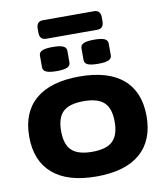

<svg xmlns="http://www.w3.org/2000/svg" viewBox="-93 -936 877 1020"><g transform="rotate(-10 345.5 -425.5)"><path d="M346 8Q191 8 110 -61.5Q29 -131 29 -262Q29 -393 110 -462Q191 -531 346 -531Q501 -531 581.5 -462Q662 -393 662 -262Q662 -131 581.5 -61.5Q501 8 346 8ZM346 -125Q422 -125 456 -157.5Q490 -190 490 -262Q490 -334 456 -366Q422 -398 346 -398Q269 -398 235 -366Q201 -334 201 -262Q201 -190 235 -157.5Q269 -125 346 -125ZM458 -580Q418 -580 401 -588Q384 -596 384 -613V-677Q384 -694 401 -702Q418 -710 458 -710Q497 -710 514 -702Q531 -694 531 -677V-613Q531 -596 514 -588Q497 -580 458 -580ZM234 -580Q195 -580 177.5 -588Q160 -596 160 -613V-677Q160 -694 177.5 -702Q195 -710 234 -710Q273 -710 290.5 -702Q308 -694 308 -677V-613Q308 -596 290.5 -588Q273 -580 234 -580ZM208 -759Q173 -759 173 -799V-819Q173 -859 208 -859H484Q519 -859 519 -819V-799Q519 -759 484 -759Z"/></g></svg>

Font: Asap Expanded ExtraBold
Style: Regular
Weight: 800
Width: 7
Designer: Pablo Cosgaya
Foundry: Omnibus-Type
Version: Version 3.001; ttfautohint (v1.8.4.7-5d5b)